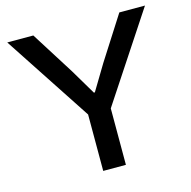

<svg xmlns="http://www.w3.org/2000/svg" viewBox="-107 -834 934 940"><g transform="rotate(-15 360.5 -364.5)"><path d="M302 0V-286L11 -729H143L281 -510L357 -382H362L439 -510L579 -729H709L417 -286V0Z"/></g></svg>

Font: Mona Sans SemiExpanded Medium
Style: Regular
Weight: 500
Width: 6
Designer: Deni Anggara
Foundry: GitHub
Version: Version 2.000